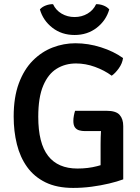

<svg xmlns="http://www.w3.org/2000/svg" viewBox="-20 -908 686 941"><path d="M583 -623.5Q579.5 -597 562.2 -573Q545 -549 527.5 -537Q491.5 -563.5 445.5 -580.2Q399.5 -597 352.5 -597Q299.5 -597 257.8 -571.2Q216 -545.5 191.8 -488.2Q167.5 -431 167.5 -335.5Q167.5 -206 215.8 -144Q264 -82 359.5 -82Q411.5 -82 455.5 -93.5Q499.5 -105 524 -114L584 -29Q554.5 -18 514.5 -8.5Q474.5 1 429.5 7Q384.5 13 338.5 13Q259 13 203.2 -14.2Q147.5 -41.5 113 -89.5Q78.5 -137.5 62.8 -201Q47 -264.5 47 -336.5Q47 -431 72.2 -499.2Q97.5 -567.5 140.8 -611Q184 -654.5 238 -675.2Q292 -696 349.5 -696Q412.5 -696 474.8 -676.2Q537 -656.5 583 -623.5ZM473 -200.5Q473 -235.5 475 -267.2Q477 -299 483.5 -324L584 -290V-29L473 -27ZM502.5 -365Q548.5 -365 566.2 -345Q584 -325 584 -290V-265.5H396.5Q381.5 -265.5 368.2 -269.2Q355 -273 347.2 -283.8Q339.5 -294.5 339.5 -315.5Q339.5 -327.5 342 -341Q344.5 -354.5 348 -365ZM515.5 -862Q500 -807.5 454.2 -772Q408.5 -736.5 345.5 -736.5Q282.5 -736.5 236.8 -772Q191 -807.5 175.5 -862Q186.5 -874.5 204.5 -881.2Q222.5 -888 240 -887.5Q253.5 -858 282 -841.2Q310.5 -824.5 345.5 -824.5Q380.5 -824.5 409 -841.2Q437.5 -858 451 -887.5Q469 -888 486.8 -881.2Q504.5 -874.5 515.5 -862Z"/></svg>

Font: Signika Light Medium
Style: Regular
Weight: 500
Version: Version 2.003;gftools[0.9.32]